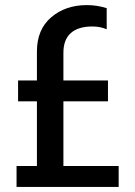

<svg xmlns="http://www.w3.org/2000/svg" viewBox="-20 -734 531 754"><path d="M45 -82H125V-336H51V-418H125V-532Q125 -618 181 -666Q237 -714 321 -714Q361 -714 399 -702V-619Q374 -630 342 -630Q287 -630 258 -604Q229 -578 229 -527V-418H404V-336H229V-82H446V0H45Z"/></svg>

Font: Prompt
Style: Regular
Weight: 400
Designer: Katatrad Team
Foundry: CadsonDemak
Version: Version 1.001